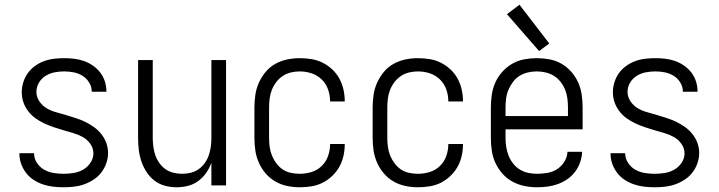

<svg xmlns="http://www.w3.org/2000/svg" viewBox="-20 -784 3040 812"><path d="M249 8Q271 8 293 5.5Q315 3 336 -4.5Q357 -12 376 -24.5Q395 -37 408.5 -54.5Q422 -72 429.5 -93.5Q437 -115 437 -137Q437 -159 429.5 -179.5Q422 -200 408.5 -217Q395 -234 377.5 -246.5Q360 -259 340.5 -268.5Q321 -278 300.5 -284.5Q280 -291 259 -297.5Q238 -304 217 -309.5Q196 -315 177.5 -326Q159 -337 146.5 -355.5Q134 -374 134 -395Q134 -416 144.5 -434Q155 -452 172.5 -463Q190 -474 210.5 -478Q231 -482 251 -482Q272 -482 292 -478Q312 -474 329 -463.5Q346 -453 357 -435Q368 -417 368 -397Q368 -397 368 -396.5Q368 -396 368 -396H430Q430 -396 430 -396.5Q430 -397 430 -398Q430 -419 423.5 -439.5Q417 -460 404 -477Q391 -494 373 -506.5Q355 -519 335 -526Q315 -533 294 -535.5Q273 -538 251 -538Q230 -538 208.5 -535.5Q187 -533 166.5 -525.5Q146 -518 128 -505Q110 -492 97.5 -474.5Q85 -457 78.5 -436Q72 -415 72 -394Q72 -372 79 -351.5Q86 -331 99.5 -313.5Q113 -296 130.5 -283.5Q148 -271 167.5 -262Q187 -253 207.5 -246Q228 -239 249 -233Q270 -227 290.5 -221Q311 -215 330 -204.5Q349 -194 362 -175.5Q375 -157 375 -135Q375 -114 362.5 -95.5Q350 -77 331.5 -66.5Q313 -56 291.5 -52.5Q270 -49 249 -49Q228 -49 206.5 -52.5Q185 -56 166.5 -66.5Q148 -77 136 -95.5Q124 -114 124 -135Q124 -135 124 -135.5Q124 -136 124 -136H62Q62 -135 62 -134.5Q62 -134 62 -134Q62 -112 69.5 -91Q77 -70 90.5 -52.5Q104 -35 122.5 -23Q141 -11 162 -4Q183 3 205 5.5Q227 8 249 8Z M727 8Q751 8 775 2Q799 -4 818.5 -18.5Q838 -33 852 -53Q866 -73 874 -96V0H936V-530H874V-200Q874 -182 871.5 -163.5Q869 -145 863 -127.5Q857 -110 846 -94.5Q835 -79 820 -68.5Q805 -58 787 -53.5Q769 -49 750 -49Q732 -49 713.5 -53.5Q695 -58 680 -68.5Q665 -79 654 -94.5Q643 -110 637 -127.5Q631 -145 628.5 -163.5Q626 -182 626 -200V-530H564V-200Q564 -175 567 -150Q570 -125 578 -101.5Q586 -78 599.5 -57Q613 -36 633 -20.5Q653 -5 677.5 1.5Q702 8 727 8Z M1247 8Q1272 8 1297 4Q1322 0 1344 -11Q1366 -22 1384.5 -39.5Q1403 -57 1415 -78.5Q1427 -100 1432.5 -124.5Q1438 -149 1438 -174Q1438 -174 1438 -174.5Q1438 -175 1438 -175H1376Q1376 -175 1376 -175Q1376 -175 1376 -174Q1376 -149 1367.5 -124.5Q1359 -100 1340.5 -82Q1322 -64 1297.5 -56.5Q1273 -49 1247 -49Q1229 -49 1210 -53Q1191 -57 1175.5 -67.5Q1160 -78 1148.5 -93.5Q1137 -109 1130 -126.5Q1123 -144 1120.5 -162.5Q1118 -181 1118 -200V-330Q1118 -349 1120.5 -368Q1123 -387 1130 -404.5Q1137 -422 1148.5 -437Q1160 -452 1175.5 -462.5Q1191 -473 1210 -477.5Q1229 -482 1247 -482Q1273 -482 1297.5 -474Q1322 -466 1340.5 -448Q1359 -430 1367.5 -405.5Q1376 -381 1376 -356Q1376 -356 1376 -355.5Q1376 -355 1376 -355H1438Q1438 -355 1438 -355.5Q1438 -356 1438 -357Q1438 -381 1432.5 -405.5Q1427 -430 1415 -452Q1403 -474 1384.5 -491Q1366 -508 1344 -519Q1322 -530 1297 -534Q1272 -538 1247 -538Q1221 -538 1194.5 -532.5Q1168 -527 1144.5 -514Q1121 -501 1103.5 -480Q1086 -459 1075 -434.5Q1064 -410 1060 -383.5Q1056 -357 1056 -330V-200Q1056 -173 1060 -146.5Q1064 -120 1075 -95.5Q1086 -71 1103.5 -50.5Q1121 -30 1144.5 -16.5Q1168 -3 1194.5 2.5Q1221 8 1247 8Z M1747 8Q1772 8 1797 4Q1822 0 1844 -11Q1866 -22 1884.5 -39.5Q1903 -57 1915 -78.5Q1927 -100 1932.5 -124.5Q1938 -149 1938 -174Q1938 -174 1938 -174.5Q1938 -175 1938 -175H1876Q1876 -175 1876 -175Q1876 -175 1876 -174Q1876 -149 1867.5 -124.5Q1859 -100 1840.5 -82Q1822 -64 1797.5 -56.5Q1773 -49 1747 -49Q1729 -49 1710 -53Q1691 -57 1675.5 -67.5Q1660 -78 1648.5 -93.5Q1637 -109 1630 -126.5Q1623 -144 1620.5 -162.5Q1618 -181 1618 -200V-330Q1618 -349 1620.5 -368Q1623 -387 1630 -404.5Q1637 -422 1648.5 -437Q1660 -452 1675.5 -462.5Q1691 -473 1710 -477.5Q1729 -482 1747 -482Q1773 -482 1797.5 -474Q1822 -466 1840.5 -448Q1859 -430 1867.5 -405.5Q1876 -381 1876 -356Q1876 -356 1876 -355.5Q1876 -355 1876 -355H1938Q1938 -355 1938 -355.5Q1938 -356 1938 -357Q1938 -381 1932.5 -405.5Q1927 -430 1915 -452Q1903 -474 1884.5 -491Q1866 -508 1844 -519Q1822 -530 1797 -534Q1772 -538 1747 -538Q1721 -538 1694.5 -532.5Q1668 -527 1644.5 -514Q1621 -501 1603.5 -480Q1586 -459 1575 -434.5Q1564 -410 1560 -383.5Q1556 -357 1556 -330V-200Q1556 -173 1560 -146.5Q1564 -120 1575 -95.5Q1586 -71 1603.5 -50.5Q1621 -30 1644.5 -16.5Q1668 -3 1694.5 2.5Q1721 8 1747 8Z M2251 8Q2274 8 2296.5 5Q2319 2 2340.5 -6Q2362 -14 2380.5 -27Q2399 -40 2412.5 -58Q2426 -76 2433.5 -98Q2441 -120 2442 -142H2380Q2379 -120 2367 -100.5Q2355 -81 2336.5 -69Q2318 -57 2296 -53Q2274 -49 2251 -49Q2232 -49 2213.5 -53Q2195 -57 2178.5 -67Q2162 -77 2150 -92.5Q2138 -108 2131 -125.5Q2124 -143 2121 -162Q2118 -181 2118 -200V-237H2444V-330Q2444 -357 2440 -384Q2436 -411 2425 -435.5Q2414 -460 2396 -480.5Q2378 -501 2354.5 -514.5Q2331 -528 2304 -533Q2277 -538 2250 -538Q2223 -538 2196.5 -533Q2170 -528 2146.5 -514.5Q2123 -501 2104.5 -480.5Q2086 -460 2075 -435.5Q2064 -411 2060 -384Q2056 -357 2056 -330V-200Q2056 -173 2060 -146Q2064 -119 2075.5 -94.5Q2087 -70 2105 -49.5Q2123 -29 2147 -16Q2171 -3 2197.5 2.5Q2224 8 2251 8ZM2118 -293V-330Q2118 -349 2120.5 -368Q2123 -387 2130.5 -404.5Q2138 -422 2149.5 -437.5Q2161 -453 2177 -463Q2193 -473 2212 -477.5Q2231 -482 2250 -482Q2269 -482 2288 -477.5Q2307 -473 2323 -463Q2339 -453 2351 -437.5Q2363 -422 2370 -404.5Q2377 -387 2379.5 -368Q2382 -349 2382 -330V-293ZM2260 -568 2303 -600 2177 -764 2124 -724Z M2749 8Q2771 8 2793 5.5Q2815 3 2836 -4.5Q2857 -12 2876 -24.5Q2895 -37 2908.5 -54.5Q2922 -72 2929.5 -93.5Q2937 -115 2937 -137Q2937 -159 2929.5 -179.5Q2922 -200 2908.5 -217Q2895 -234 2877.5 -246.5Q2860 -259 2840.5 -268.5Q2821 -278 2800.5 -284.5Q2780 -291 2759 -297.5Q2738 -304 2717 -309.5Q2696 -315 2677.5 -326Q2659 -337 2646.5 -355.5Q2634 -374 2634 -395Q2634 -416 2644.5 -434Q2655 -452 2672.5 -463Q2690 -474 2710.5 -478Q2731 -482 2751 -482Q2772 -482 2792 -478Q2812 -474 2829 -463.5Q2846 -453 2857 -435Q2868 -417 2868 -397Q2868 -397 2868 -396.5Q2868 -396 2868 -396H2930Q2930 -396 2930 -396.5Q2930 -397 2930 -398Q2930 -419 2923.5 -439.5Q2917 -460 2904 -477Q2891 -494 2873 -506.5Q2855 -519 2835 -526Q2815 -533 2794 -535.5Q2773 -538 2751 -538Q2730 -538 2708.5 -535.5Q2687 -533 2666.5 -525.5Q2646 -518 2628 -505Q2610 -492 2597.5 -474.5Q2585 -457 2578.5 -436Q2572 -415 2572 -394Q2572 -372 2579 -351.5Q2586 -331 2599.5 -313.5Q2613 -296 2630.5 -283.5Q2648 -271 2667.5 -262Q2687 -253 2707.5 -246Q2728 -239 2749 -233Q2770 -227 2790.5 -221Q2811 -215 2830 -204.5Q2849 -194 2862 -175.5Q2875 -157 2875 -135Q2875 -114 2862.5 -95.5Q2850 -77 2831.5 -66.5Q2813 -56 2791.5 -52.5Q2770 -49 2749 -49Q2728 -49 2706.5 -52.5Q2685 -56 2666.5 -66.5Q2648 -77 2636 -95.5Q2624 -114 2624 -135Q2624 -135 2624 -135.5Q2624 -136 2624 -136H2562Q2562 -135 2562 -134.5Q2562 -134 2562 -134Q2562 -112 2569.5 -91Q2577 -70 2590.5 -52.5Q2604 -35 2622.5 -23Q2641 -11 2662 -4Q2683 3 2705 5.5Q2727 8 2749 8Z"/></svg>

Font: Iosevka SS09 Light
Style: Regular
Weight: 300
Monospace: yes
Designer: Belleve Invis
Foundry: Belleve Invis
Version: Version 5.2.1; ttfautohint (v1.8.3)